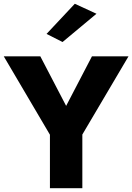

<svg xmlns="http://www.w3.org/2000/svg" viewBox="-21 -999 702 1019"><path d="M491 -926 376 -979 226 -819 311 -776ZM467 -700 330 -437 193 -700H-1L244 -284V0H416V-285L661 -700Z"/></svg>

Font: Glinicke Jost Bold
Style: Bold
Weight: 700
Version: Version 3.710